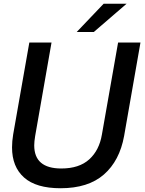

<svg xmlns="http://www.w3.org/2000/svg" viewBox="-20 -989 772 1021"><path d="M44 -205Q44 -238 50 -274L136 -763H254L167 -266Q162 -236 162 -216Q162 -93 306 -93Q401 -93 454.5 -141.5Q508 -190 522 -274L608 -763H727L640 -266Q616 -134 532.5 -61Q449 12 302 12Q172 12 108 -45Q44 -102 44 -205ZM479 -819H388L531 -969H653Z"/></svg>

Font: Open Sauce Sans Medium Italic
Style: Regular
Weight: 500
Italic angle: -10°
Designer: Alfredo Marco Pradil
Foundry: Creative Sauce Fz LLC
Version: Version 1.477